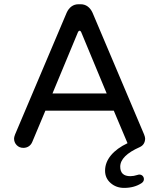

<svg xmlns="http://www.w3.org/2000/svg" viewBox="-20 -708 769 927"><path d="M487.3 116.2Q487.3 76.2 515.6 42Q543.9 7.8 595.7 -16.6L529.3 -173.8H199.2L135.7 -22.5Q129.9 -8.8 118.7 -1.5Q107.4 5.9 92.8 5.9Q73.2 5.9 60.5 -7.3Q47.9 -20.5 47.9 -39.1Q47.9 -45.9 52.7 -58.6L301.8 -646.5Q310.5 -666 325.2 -676.8Q339.8 -687.5 359.4 -687.5H369.1Q388.7 -687.5 403.3 -676.8Q418 -666 426.8 -646.5L675.8 -58.6Q680.7 -45.9 680.7 -39.1Q680.7 -25.4 674.3 -14.6Q668 -3.9 655.3 2Q560.5 43.9 560.5 96.7Q560.5 142.6 609.4 142.6Q625 142.6 643.6 136.7L646.5 135.7L652.3 134.8Q662.1 134.8 668.5 141.1Q674.8 147.5 674.8 157.2Q674.8 168 664.1 175.8Q628.9 199.2 579.1 199.2Q541 199.2 514.2 175.8Q487.3 152.3 487.3 116.2ZM364.3 -559.6Q359.4 -559.6 356.4 -552.7L233.4 -256.8H495.1L372.1 -552.7Q369.1 -559.6 364.3 -559.6Z"/></svg>

Font: FakePearl
Style: Regular
Weight: 400
Version: Version 1.2